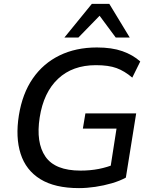

<svg xmlns="http://www.w3.org/2000/svg" viewBox="-20 -958 775 987"><path d="M386 9Q262 9 187.5 -37Q113 -83 86 -167.5Q59 -252 77 -365Q95 -477 148.5 -554.5Q202 -632 286 -673Q370 -714 478 -714Q555 -714 609 -695Q663 -676 701 -642L660 -559Q620 -593 579 -608Q538 -623 473 -623Q353 -623 278.5 -553Q204 -483 184 -354Q164 -225 213.5 -153Q263 -81 394 -81Q444 -81 487.5 -89.5Q531 -98 575 -116L543 -66L579 -297H406L419 -375H680L627 -45Q596 -28 555 -16Q514 -4 470 2.5Q426 9 386 9ZM311 -765 452 -938H542L647 -765H575L492 -877L383 -765Z"/></svg>

Font: Mulish ExtraLight SemiBold
Style: Italic
Weight: 600
Italic angle: -9°
Version: Version 3.603